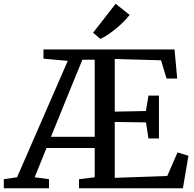

<svg xmlns="http://www.w3.org/2000/svg" viewBox="-55 -1008 1037 1028"><path d="M-34.6 0V-48.6L36.4 -58.9L307.8 -682.1L177.7 -693.9V-743H879.5L893.8 -587.4H836.8L807.2 -685.2L559.4 -692.2V-410.3L726.3 -413.6L739.8 -496.3H796V-266.7H739.8L726.6 -352.7L559.4 -355V-55.8L840.6 -65.9L895.5 -192.1L953.9 -173.9L924.3 0H368V-48.6L452.1 -58.9V-215.7H194.2L130.5 -58.9L207.4 -48.6V0ZM217.9 -275.5H452.1V-688.1H386.2L332 -556.6ZM482 -800 443.4 -832.8 564.1 -987.8 639 -928.3Q625.7 -910.5 606.5 -891.3Q587.2 -872.1 565.4 -854.2Q543.5 -836.3 522.2 -822.1Q500.8 -807.9 482.9 -800Z"/></svg>

Font: Merriweather Light
Style: Regular
Weight: 300
Version: Version 2.100